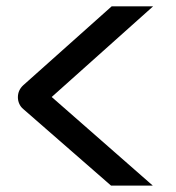

<svg xmlns="http://www.w3.org/2000/svg" viewBox="-20 -640 553 602"><path d="M460 -620.1 142.1 -335.9 459 -58.1H328.1L53.2 -297.9Q44.9 -304.7 40.5 -314.5Q36.1 -324.2 36.1 -335Q36.1 -357.4 53.2 -373L330.1 -620.1Z"/></svg>

Font: Bruno Ace SC
Style: Regular
Weight: 400
Designer: Astigmatic (AOETI)
Foundry: Astigmatic (AOETI)
Version: Version 1.000